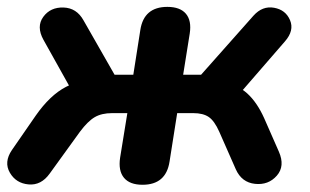

<svg xmlns="http://www.w3.org/2000/svg" viewBox="-20 -518 883 547"><path d="M322.2 -68.8 342.8 -195.7H299.3Q269.6 -195.7 249.9 -184.2Q230.2 -172.7 207.7 -142.6L121.6 -23.5Q97.2 10.6 61.4 7.4Q25.6 4.2 8.1 -26Q-9.4 -56.2 13.9 -90.5L81.4 -188.1Q101.7 -217.3 123.4 -238Q145.1 -258.7 168.1 -270.6Q191.1 -282.5 216.1 -286.3L194.9 -241.5L103.8 -404.6Q83 -442.3 103.4 -470.1Q123.7 -497.8 161 -496.6Q198.3 -495.4 218 -459.9L306.4 -305.1H359.8L379.8 -432.7Q390 -498.4 456.8 -498.4Q493.1 -498.4 509.6 -478.9Q526.2 -459.3 520.6 -422.8L501.8 -305.1H552.9L702.2 -473.4Q727.7 -501.8 760.8 -495.9Q793.9 -490 806.3 -460.5Q818.8 -431.1 791.9 -400.2L654.3 -241.5L617.9 -281Q656.9 -276.8 684.6 -251.6Q712.3 -226.4 732.6 -181.3L774.5 -85.9Q792.6 -44.7 768.6 -17.5Q744.7 9.8 706.6 5.8Q668.6 1.8 651.8 -35.7L604.7 -142.6Q590.9 -173.7 574.7 -184.7Q558.6 -195.7 530.7 -195.7H484.8L463 -57.4Q452.8 8.4 386 8.4Q349.7 8.4 333.2 -11.5Q316.6 -31.5 322.2 -68.8Z"/></svg>

Font: SN Pro Thin
Style: Italic
Weight: 200
Italic angle: -9°
Designer: Tobias Whetton
Foundry: Supernotes
Version: Version 1.003;Glyphs 3.3 (3324)